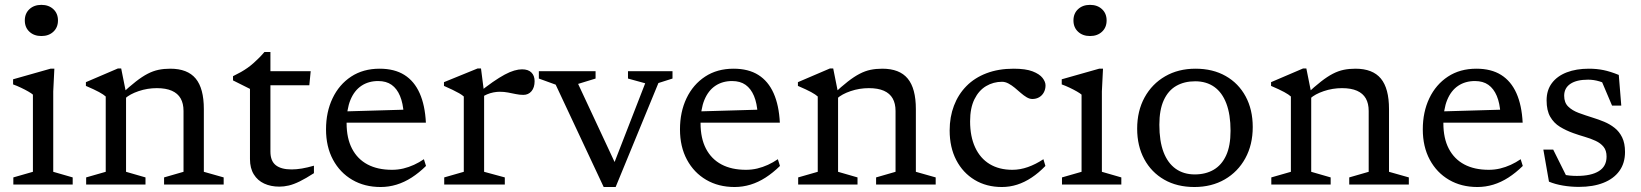

<svg xmlns="http://www.w3.org/2000/svg" viewBox="-20 -740 6582 770"><path d="M146 -595.5Q116.5 -595.5 98 -612.8Q79.5 -630 79.5 -658Q79.5 -686 98 -703.2Q116.5 -720.5 146 -720.5Q175.5 -720.5 194 -703.2Q212.5 -686 212.5 -658Q212.5 -630 194 -612.8Q175.5 -595.5 146 -595.5ZM198 -464.5 193.5 -373.5V-51L271.5 -28.5V0H33.5V-28.5L112 -51V-360.5Q106.5 -365.5 93.5 -373Q80.5 -380.5 64.2 -388.2Q48 -396 32.5 -401.5V-422L182.5 -464.5Z M485.5 -368V-51L563.5 -28.5V0H325.5V-28.5L404 -51V-353Q396 -360.5 377.2 -370.8Q358.5 -381 324.5 -395.5V-410.5L453 -465.5H466ZM638 -28.5 716 -51V-295Q716 -325 704.5 -345.2Q693 -365.5 669.2 -376Q645.5 -386.5 609 -386.5Q571 -386.5 535.8 -374.5Q500.5 -362.5 481.5 -345L466 -362Q499 -393 524.8 -413Q550.5 -433 572.2 -444.2Q594 -455.5 615.8 -460Q637.5 -464.5 663 -464.5Q732 -464.5 764.8 -425Q797.5 -385.5 797.5 -302.5V-51L877 -28.5V0H638Z M1064.5 -132Q1064.5 -94.5 1086 -77.5Q1107.5 -60.5 1149.5 -60.5Q1168.5 -60.5 1190.8 -64.2Q1213 -68 1239 -75.5V-45.5Q1206.5 -24.5 1182 -12.5Q1157.5 -0.5 1138 4Q1118.5 8.5 1100.5 8.5Q1066 8.5 1039.5 -3.8Q1013 -16 997.8 -40.8Q982.5 -65.5 982.5 -102V-383.5L914.5 -417.5V-434.5Q932 -443 946.5 -451.2Q961 -459.5 973.2 -468.2Q985.5 -477 996.5 -486.8Q1007.5 -496.5 1018.5 -507.5Q1029.5 -518.5 1040.5 -531.5H1064.5V-439ZM1032.5 -398 1033.5 -454.5H1226L1220.5 -398Z M1502.5 -464.5Q1562 -464.5 1601.8 -439.5Q1641.5 -414.5 1663 -366.2Q1684.5 -318 1688 -248H1355.5V-293L1631.5 -301L1599 -283.5Q1596.5 -326 1584.2 -355.2Q1572 -384.5 1550.5 -399.8Q1529 -415 1496.5 -415Q1458 -415 1429.5 -396Q1401 -377 1385.5 -339.5Q1370 -302 1370 -246Q1370 -185.5 1391.8 -143.8Q1413.5 -102 1454 -80.5Q1494.5 -59 1552 -59Q1575.5 -59 1597.5 -64.2Q1619.5 -69.5 1640.2 -79Q1661 -88.5 1680 -101.5L1688.5 -74.5Q1660.5 -47 1631 -28Q1601.5 -9 1570.2 0.5Q1539 10 1506.5 10Q1442 10 1392.8 -18.8Q1343.5 -47.5 1315.5 -99.5Q1287.5 -151.5 1287.5 -221Q1287.5 -291 1313.8 -346Q1340 -401 1388.2 -432.8Q1436.5 -464.5 1502.5 -464.5Z M2073.5 -462Q2098.5 -462 2111.2 -449.2Q2124 -436.5 2124 -414.5Q2124 -389 2111.5 -374.2Q2099 -359.5 2079 -359.5Q2063.5 -359.5 2048.2 -362.8Q2033 -366 2017.2 -369Q2001.5 -372 1984 -372Q1972.5 -372 1959.2 -369.5Q1946 -367 1933 -361.5Q1920 -356 1908 -347.5L1895.5 -365Q1929.5 -392.5 1956.2 -411Q1983 -429.5 2004 -440.8Q2025 -452 2042.2 -457Q2059.5 -462 2073.5 -462ZM1921.5 -368V-51L2004.5 -28.5V0H1761.5V-28.5L1840 -51V-353Q1833.5 -359 1821.8 -365.8Q1810 -372.5 1794.5 -380Q1779 -387.5 1760.5 -395.5V-410.5L1895.5 -465.5H1909Z M2620.5 -407 2449 10H2401L2208.5 -400.5L2141 -425V-454.5H2368.5V-425L2298.5 -403.5L2450.5 -78H2440L2567.5 -406L2498.5 -425V-454.5H2677V-425Z M2922 -464.5Q2981.5 -464.5 3021.2 -439.5Q3061 -414.5 3082.5 -366.2Q3104 -318 3107.5 -248H2775V-293L3051 -301L3018.5 -283.5Q3016 -326 3003.8 -355.2Q2991.5 -384.5 2970 -399.8Q2948.5 -415 2916 -415Q2877.5 -415 2849 -396Q2820.5 -377 2805 -339.5Q2789.5 -302 2789.5 -246Q2789.5 -185.5 2811.2 -143.8Q2833 -102 2873.5 -80.5Q2914 -59 2971.5 -59Q2995 -59 3017 -64.2Q3039 -69.5 3059.8 -79Q3080.5 -88.5 3099.5 -101.5L3108 -74.5Q3080 -47 3050.5 -28Q3021 -9 2989.8 0.5Q2958.5 10 2926 10Q2861.5 10 2812.2 -18.8Q2763 -47.5 2735 -99.5Q2707 -151.5 2707 -221Q2707 -291 2733.2 -346Q2759.5 -401 2807.8 -432.8Q2856 -464.5 2922 -464.5Z M3341 -368V-51L3419 -28.5V0H3181V-28.5L3259.5 -51V-353Q3251.5 -360.5 3232.8 -370.8Q3214 -381 3180 -395.5V-410.5L3308.5 -465.5H3321.5ZM3493.5 -28.5 3571.5 -51V-295Q3571.5 -325 3560 -345.2Q3548.5 -365.5 3524.8 -376Q3501 -386.5 3464.5 -386.5Q3426.5 -386.5 3391.2 -374.5Q3356 -362.5 3337 -345L3321.5 -362Q3354.5 -393 3380.2 -413Q3406 -433 3427.8 -444.2Q3449.5 -455.5 3471.2 -460Q3493 -464.5 3518.5 -464.5Q3587.5 -464.5 3620.2 -425Q3653 -385.5 3653 -302.5V-51L3732.5 -28.5V0H3493.5Z M4045 -464.5Q4093.5 -464.5 4121.2 -453.8Q4149 -443 4161 -427.5Q4173 -412 4173 -397.5Q4173 -382 4166.2 -369.5Q4159.5 -357 4147.5 -350Q4135.5 -343 4120 -343Q4109 -343 4097.2 -350Q4085.5 -357 4073.8 -367.2Q4062 -377.5 4049.8 -387.8Q4037.5 -398 4024.5 -405Q4011.5 -412 3998.5 -412Q3964 -412 3934.8 -394.8Q3905.5 -377.5 3888 -342.2Q3870.5 -307 3870.5 -253.5Q3870.5 -192.5 3890.8 -148.8Q3911 -105 3949 -82Q3987 -59 4040 -59Q4071 -59 4102.2 -70Q4133.5 -81 4164.5 -101.5L4172.5 -74.5Q4145.5 -46.5 4117.2 -27.8Q4089 -9 4059.2 0.5Q4029.5 10 3998 10Q3936 10 3888.8 -18.5Q3841.5 -47 3815 -98Q3788.5 -149 3788.5 -217Q3788.5 -271 3805.8 -316.2Q3823 -361.5 3855.8 -394.8Q3888.5 -428 3936.2 -446.2Q3984 -464.5 4045 -464.5Z M4351.5 -595.5Q4322 -595.5 4303.5 -612.8Q4285 -630 4285 -658Q4285 -686 4303.5 -703.2Q4322 -720.5 4351.5 -720.5Q4381 -720.5 4399.5 -703.2Q4418 -686 4418 -658Q4418 -630 4399.5 -612.8Q4381 -595.5 4351.5 -595.5ZM4403.5 -464.5 4399 -373.5V-51L4477 -28.5V0H4239V-28.5L4317.5 -51V-360.5Q4312 -365.5 4299 -373Q4286 -380.5 4269.8 -388.2Q4253.5 -396 4238 -401.5V-422L4388 -464.5Z M4771.5 -40.5Q4815 -40.5 4847.2 -59.2Q4879.5 -78 4897.2 -116.5Q4915 -155 4915 -215.5Q4915 -280.5 4898.2 -324.8Q4881.5 -369 4849.8 -391.5Q4818 -414 4773 -414Q4729.5 -414 4697.2 -395.5Q4665 -377 4647.2 -338.2Q4629.5 -299.5 4629.5 -239.5Q4629.5 -174.5 4646.2 -130.2Q4663 -86 4695 -63.2Q4727 -40.5 4771.5 -40.5ZM4770 10Q4700.5 10 4649 -19.5Q4597.5 -49 4569 -101.8Q4540.5 -154.5 4540.5 -224Q4540.5 -295 4570.2 -349.2Q4600 -403.5 4652.8 -434Q4705.5 -464.5 4774.5 -464.5Q4844 -464.5 4895.5 -435.2Q4947 -406 4975.5 -353.2Q5004 -300.5 5004 -230.5Q5004 -159.5 4974.2 -105.2Q4944.5 -51 4891.8 -20.5Q4839 10 4770 10Z M5238.5 -368V-51L5316.5 -28.5V0H5078.5V-28.5L5157 -51V-353Q5149 -360.5 5130.2 -370.8Q5111.5 -381 5077.5 -395.5V-410.5L5206 -465.5H5219ZM5391 -28.5 5469 -51V-295Q5469 -325 5457.5 -345.2Q5446 -365.5 5422.2 -376Q5398.5 -386.5 5362 -386.5Q5324 -386.5 5288.8 -374.5Q5253.5 -362.5 5234.5 -345L5219 -362Q5252 -393 5277.8 -413Q5303.5 -433 5325.2 -444.2Q5347 -455.5 5368.8 -460Q5390.5 -464.5 5416 -464.5Q5485 -464.5 5517.8 -425Q5550.5 -385.5 5550.5 -302.5V-51L5630 -28.5V0H5391Z M5901 -464.5Q5960.5 -464.5 6000.2 -439.5Q6040 -414.5 6061.5 -366.2Q6083 -318 6086.5 -248H5754V-293L6030 -301L5997.5 -283.5Q5995 -326 5982.8 -355.2Q5970.5 -384.5 5949 -399.8Q5927.5 -415 5895 -415Q5856.5 -415 5828 -396Q5799.5 -377 5784 -339.5Q5768.5 -302 5768.5 -246Q5768.5 -185.5 5790.2 -143.8Q5812 -102 5852.5 -80.5Q5893 -59 5950.5 -59Q5974 -59 5996 -64.2Q6018 -69.5 6038.8 -79Q6059.5 -88.5 6078.5 -101.5L6087 -74.5Q6059 -47 6029.5 -28Q6000 -9 5968.8 0.5Q5937.5 10 5905 10Q5840.5 10 5791.2 -18.8Q5742 -47.5 5714 -99.5Q5686 -151.5 5686 -221Q5686 -291 5712.2 -346Q5738.5 -401 5786.8 -432.8Q5835 -464.5 5901 -464.5Z M6352 -464.5Q6383 -464.5 6410.2 -459Q6437.5 -453.5 6472 -439.5L6482 -316.5H6445L6393 -439L6442.5 -392.5Q6418 -406.5 6395 -413.5Q6372 -420.5 6349 -420.5Q6303 -420.5 6278 -403.8Q6253 -387 6253 -356Q6253 -328.5 6269 -312.8Q6285 -297 6311.2 -287.2Q6337.5 -277.5 6368 -268Q6391 -261 6413.8 -251.5Q6436.5 -242 6455.2 -227.2Q6474 -212.5 6485.5 -189Q6497 -165.5 6497 -130.5Q6497 -85.5 6474.2 -54.2Q6451.5 -23 6410.2 -6.8Q6369 9.5 6312 9.5Q6279.5 9.5 6248.2 4.2Q6217 -1 6192 -11.5L6169.5 -140H6209L6274 -9.5L6212.5 -53Q6231.5 -45 6246.8 -41Q6262 -37 6276 -35.8Q6290 -34.5 6304 -34.5Q6361.5 -34.5 6392.2 -53.8Q6423 -73 6423 -112Q6423 -136.5 6411 -151.2Q6399 -166 6379 -175.2Q6359 -184.5 6335.8 -191.2Q6312.5 -198 6290 -206Q6260.5 -216.5 6236 -231.5Q6211.5 -246.5 6197 -271.8Q6182.5 -297 6182.5 -337.5Q6182.5 -378.5 6203.8 -406.8Q6225 -435 6263.2 -449.8Q6301.5 -464.5 6352 -464.5Z"/></svg>

Font: Newsreader
Style: Regular
Weight: 400
Designer: Hugues Gentile
Foundry: Production Type
Version: Version 1.003